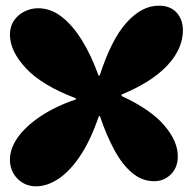

<svg xmlns="http://www.w3.org/2000/svg" viewBox="-20 -647 678 676"><path d="M107 9Q68 9 41.5 -18Q15 -45 15 -85Q15 -124 42.5 -163Q70 -202 122 -237Q174 -272 247 -297V-301Q128 -346 71.5 -406.5Q15 -467 15 -525Q15 -554 29 -574.5Q43 -595 66 -606.5Q89 -618 114 -618Q158 -618 196.5 -588.5Q235 -559 268 -506Q301 -453 327 -381H331Q372 -508 425.5 -567.5Q479 -627 539 -627Q580 -627 602 -602.5Q624 -578 624 -540Q624 -476 570 -417.5Q516 -359 408 -314V-309Q510 -262 558 -206Q606 -150 606 -97Q606 -57 581.5 -33Q557 -9 523 -9Q480 -9 445 -38.5Q410 -68 382 -120Q354 -172 332 -238H328Q299 -153 262.5 -98.5Q226 -44 186 -17.5Q146 9 107 9Z"/></svg>

Font: DynaPuff Medium
Style: Regular
Weight: 500
Version: Version 2.000